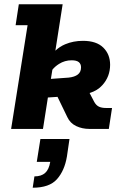

<svg xmlns="http://www.w3.org/2000/svg" viewBox="-20 -603 562 898"><path d="M181 0H32L109 -485H53L68 -583H273L239 -366Q259 -385 285 -396Q323 -412 368 -412Q431 -412 463 -380.5Q495 -349 495 -300Q495 -245 459 -205Q436 -179 399 -168L421 -126Q430 -110 443 -104Q456 -98 475 -98H504L489 0H399Q364 0 336 -13.5Q308 -27 295 -55L249 -150L204 -147ZM218 -234 301 -240Q329 -243 344 -254.5Q359 -266 359 -288Q359 -304 348.5 -312.5Q338 -321 315 -321Q283 -321 256 -304Q237 -292 225 -277ZM133 275 141 222Q173 222 191 206Q209 190 215 154H152L169 47H305L293 129Q282 195 246.5 235Q211 275 133 275Z"/></svg>

Font: Rokkitt SemiBold ExtraBold
Style: Italic
Weight: 800
Italic angle: -9°
Version: Version 3.103